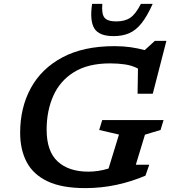

<svg xmlns="http://www.w3.org/2000/svg" viewBox="-20 -955 880 986"><path d="M433.5 -73.5Q457.5 -73.5 483.5 -77.2Q509.5 -81 537.5 -89.5L591 -264L489.5 -287.5L505 -338.5H820L804.5 -287.5L724.5 -263.5L677.5 -109H746.5L727 -53Q657.5 -23 579.2 -6Q501 11 417.5 11Q297.5 11 224 -24Q150.5 -59 117 -122.8Q83.5 -186.5 83.5 -273Q83.5 -402 138.2 -502.5Q193 -603 300.8 -660.5Q408.5 -718 568 -718Q612.5 -718 651 -712.5Q689.5 -707 723 -697.5L775 -745H834.5L764.5 -473.5H686.5L688.5 -603Q657.5 -619 622 -624.2Q586.5 -629.5 545.5 -629.5Q432.5 -629.5 360.2 -584.8Q288 -540 253.8 -463Q219.5 -386 219.5 -289Q219.5 -178 276.2 -125.8Q333 -73.5 433.5 -73.5ZM577 -845Q621.5 -845 649.2 -864Q677 -883 703.5 -935H764Q735.5 -871.5 706.8 -835.5Q678 -799.5 643.5 -784.5Q609 -769.5 563 -769.5Q489.5 -769.5 464.8 -808.5Q440 -847.5 453 -935H505.5Q501 -883 516.8 -864Q532.5 -845 577 -845Z"/></svg>

Font: Newsreader Caption Medium
Style: Italic
Weight: 500
Italic angle: -17°
Designer: Hugues Gentile
Foundry: Production Type
Version: Version 1.001